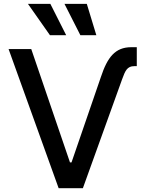

<svg xmlns="http://www.w3.org/2000/svg" viewBox="-20 -984 761 1004"><path d="M507.8 -582 354 -134.9H345.9L143.5 -727.3H24.9L286.6 0H413.4L618.6 -569.6C634.9 -614.3 644.9 -638.1 682.2 -638.1H695.3V-737.2H666.5C581.7 -737.2 541.5 -683.6 507.8 -582ZM126.1 -963.8 241.1 -800.1H326L243.3 -963.8ZM317.1 -963.8 400.2 -800.1H483.7L433.9 -963.8Z"/></svg>

Font: Magic Ui Pro Medium
Style: Regular
Weight: 500
Designer: Stefan Endress, Andreas Faust
Version: Version 1.000;FEAKit 1.0